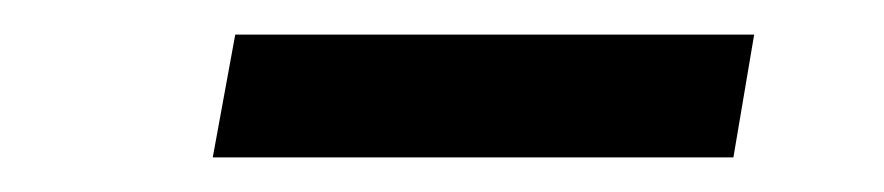

<svg xmlns="http://www.w3.org/2000/svg" viewBox="-20 -707 511 111"><path d="M116 -687H416L404 -616H103Z"/></svg>

Font: Roboto Serif 72pt SemiCondensed SemiBold
Style: Italic
Weight: 600
Width: 4
Italic angle: -10°
Designer: Greg Gazdowicz
Foundry: Commercial Type
Version: Version 1.008